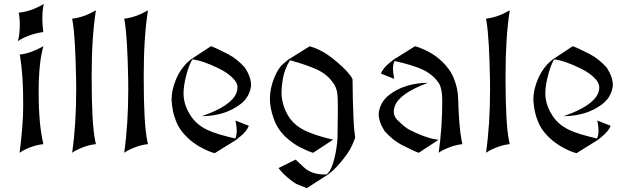

<svg xmlns="http://www.w3.org/2000/svg" viewBox="-20 -791 3242 994"><path d="M73.2 -578.1Q82.5 -618.2 82.5 -662.1Q82.5 -675.3 81.8 -688.5Q81.1 -701.7 79.1 -714.8L76.2 -725.1Q139.2 -731.4 203.6 -768.6L207 -770.5Q199.2 -742.7 199.2 -690.9Q199.2 -677.2 200.4 -660.9Q201.7 -644.5 204.1 -625Q184.1 -622.6 164.3 -617.4Q144.5 -612.3 127.2 -605.7Q109.9 -599.1 95.9 -591.8Q82 -584.5 73.2 -578.1ZM81.5 0Q90.8 -73.7 95.5 -134Q100.1 -194.3 100.1 -243.2Q100.1 -282.7 99.4 -317.1Q98.6 -351.6 96.7 -382.6Q94.7 -413.6 91.6 -442.4Q88.4 -471.2 84 -500.5L81.5 -508.3Q111.3 -511.7 140.9 -522.2Q170.4 -532.7 201.2 -549.8L204.6 -551.8Q180.2 -467.3 180.2 -316.9V-299.8Q180.2 -162.6 200.7 -62.5L204.6 -44.9Q183.6 -42.5 164.8 -37.4Q146 -32.2 130.1 -25.9Q114.3 -19.5 101.8 -12.7Q89.4 -5.9 81.5 0Z M353.5 0Q374.5 -146.5 374.5 -328.1Q374.5 -355 374 -380.9Q370.1 -594.7 356.4 -677.7L353.5 -694.3Q413.1 -701.2 473.1 -735.8L476.6 -737.8Q454.6 -599.1 454.6 -401.9Q454.6 -393.6 454.6 -384.8Q454.6 -150.4 472.7 -62.5L476.6 -44.9Q443.4 -41 417 -31.2Q374.5 -15.6 353.5 0Z M623 0Q644 -146.5 644 -328.1Q644 -355 643.6 -380.9Q639.6 -594.7 626 -677.7L623 -694.3Q682.6 -701.2 742.7 -735.8L746.1 -737.8Q724.1 -599.1 724.1 -401.9Q724.1 -393.6 724.1 -384.8Q724.1 -150.4 742.2 -62.5L746.1 -44.9Q712.9 -41 686.5 -31.2Q644 -15.6 623 0Z M1091.8 2Q1063 -4.9 1022.5 -26.6Q981.9 -48.3 949.2 -79.6Q906.2 -121.1 889.2 -169.9Q872.6 -210.4 868.2 -272.5V-274.4Q868.2 -326.7 892.1 -382.3Q910.2 -424.8 940.4 -458Q953.1 -471.7 969.7 -484.4L1072.3 -551.8Q1098.1 -543 1160.6 -510.7Q1206.1 -487.3 1248.5 -440.4Q1279.8 -391.6 1279.8 -350.1Q1279.8 -349.1 1279.8 -347.7Q1272.5 -288.1 1225.1 -252Q1144.5 -190.4 1024.4 -189.5Q1175.8 -241.2 1203.6 -309.1Q1209.5 -323.2 1209.5 -336.9Q1209.5 -337.4 1209.5 -337.9Q1209.5 -338.4 1209.5 -338.9Q1209.5 -359.4 1192.4 -378.9Q1165.5 -410.6 1115.2 -435.5Q1029.3 -478 975.6 -483.4Q957 -453.1 941.9 -391.6Q930.2 -343.8 930.2 -308.6Q930.2 -292 932.6 -276.9Q939.5 -233.4 968.8 -189.5Q999 -144.5 1053.2 -118.7Q1100.1 -96.2 1197.3 -74.2L1197.8 -74.7Q1205.6 -86.9 1205.6 -117.2Q1205.6 -136.2 1199.2 -167L1268.6 -139.6Q1255.4 -109.9 1225.6 -85.9Q1203.1 -67.9 1203.1 -67.4Z M1803.7 -40.5Q1785.2 1.5 1736.8 57.1Q1704.6 94.2 1676.8 113.3L1568.4 183.1Q1522.5 165.5 1516.1 162.1Q1489.7 147.9 1450.2 111.3Q1434.6 95.7 1421.9 79.1L1510.3 35.2L1553.2 75.2Q1592.8 112.3 1660.2 112.3Q1665 112.3 1670.4 112.3L1671.4 111.8Q1702.6 86.9 1720.2 -14.2Q1727.1 -54.2 1727.5 -81.5Q1729 -184.1 1729 -220.2Q1729 -228.5 1729 -234.4Q1728.5 -264.2 1728.5 -273.9Q1728.5 -330.6 1706.1 -359.9Q1674.8 -406.2 1621.6 -430.7Q1570.8 -454.1 1481 -479.5Q1453.6 -432.6 1445.3 -387.2Q1437.5 -344.2 1437.5 -308.1Q1437.5 -291 1441.4 -271Q1451.2 -221.2 1477.5 -183.1Q1505.4 -141.1 1559.6 -114.7Q1612.3 -89.4 1704.6 -67.9L1601.1 0Q1578.1 -5.9 1531.2 -29.8Q1497.6 -46.9 1458 -82.5Q1415 -124.5 1397.5 -175.8Q1377.4 -230.5 1377.4 -279.3Q1377.4 -332.5 1398.9 -386.2Q1421.9 -443.8 1454.6 -467.3L1471.7 -481.9L1583 -551.3Q1616.7 -542.5 1652.3 -522.5Q1684.1 -504.4 1725.1 -469.7Q1787.6 -417 1805.2 -380.9L1806.6 -276.9Q1810.1 -148.4 1814.5 -113.8Q1818.8 -79.1 1818.8 -78.1Z M1951.7 -410.2Q1964.4 -439.5 1994.6 -463.9L2017.6 -482.4L2128.9 -551.8Q2156.7 -544.4 2197.8 -523.4Q2236.8 -503.4 2271 -470.2Q2314 -428.2 2331.5 -379.9Q2350.6 -333 2352.1 -277.3Q2355.5 -138.7 2370.1 -62.5L2374 -44.9Q2340.8 -41 2314.5 -31.2Q2272 -15.6 2251 0Q2269.5 -131.8 2269.5 -262.2Q2269.5 -268.6 2269.5 -275.4Q2269.5 -331.1 2252 -360.4Q2221.2 -405.8 2167 -431.2Q2118.2 -454.1 2022.5 -475.1Q2014.6 -462.9 2014.6 -432.6Q2014.6 -413.6 2021 -382.8ZM2147.9 0Q2120.1 -9.8 2059.6 -41Q2014.2 -64.5 1971.7 -111.3Q1940.4 -160.2 1940.4 -201.7Q1940.4 -202.6 1940.4 -204.1Q1947.8 -263.2 1995.1 -299.8Q2075.2 -361.3 2195.8 -362.3Q2046.9 -307.6 2023.4 -240.2Q2018.6 -226.1 2018.6 -212.9Q2018.6 -190.4 2034.2 -172.9Q2076.2 -130.4 2105 -116.2Q2193.4 -72.8 2250.5 -67.4Z M2496.1 0Q2517.1 -146.5 2517.1 -328.1Q2517.1 -355 2516.6 -380.9Q2512.7 -594.7 2499 -677.7L2496.1 -694.3Q2555.7 -701.2 2615.7 -735.8L2619.1 -737.8Q2597.2 -599.1 2597.2 -401.9Q2597.2 -393.6 2597.2 -384.8Q2597.2 -150.4 2615.2 -62.5L2619.1 -44.9Q2585.9 -41 2559.6 -31.2Q2517.1 -15.6 2496.1 0Z M2964.8 2Q2936 -4.9 2895.5 -26.6Q2855 -48.3 2822.3 -79.6Q2779.3 -121.1 2762.2 -169.9Q2745.6 -210.4 2741.2 -272.5V-274.4Q2741.2 -326.7 2765.1 -382.3Q2783.2 -424.8 2813.5 -458Q2826.2 -471.7 2842.8 -484.4L2945.3 -551.8Q2971.2 -543 3033.7 -510.7Q3079.1 -487.3 3121.6 -440.4Q3152.8 -391.6 3152.8 -350.1Q3152.8 -349.1 3152.8 -347.7Q3145.5 -288.1 3098.1 -252Q3017.6 -190.4 2897.5 -189.5Q3048.8 -241.2 3076.7 -309.1Q3082.5 -323.2 3082.5 -336.9Q3082.5 -337.4 3082.5 -337.9Q3082.5 -338.4 3082.5 -338.9Q3082.5 -359.4 3065.4 -378.9Q3038.6 -410.6 2988.3 -435.5Q2902.3 -478 2848.6 -483.4Q2830.1 -453.1 2814.9 -391.6Q2803.2 -343.8 2803.2 -308.6Q2803.2 -292 2805.7 -276.9Q2812.5 -233.4 2841.8 -189.5Q2872.1 -144.5 2926.3 -118.7Q2973.1 -96.2 3070.3 -74.2L3070.8 -74.7Q3078.6 -86.9 3078.6 -117.2Q3078.6 -136.2 3072.3 -167L3141.6 -139.6Q3128.4 -109.9 3098.6 -85.9Q3076.2 -67.9 3076.2 -67.4Z"/></svg>

Font: MedievalSharp
Style: Regular
Weight: 500
Version: Version 1.0